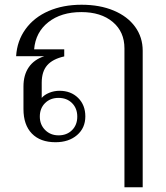

<svg xmlns="http://www.w3.org/2000/svg" viewBox="-20 -590 700 810"><path d="M505 -386Q505 -456 455.5 -497.5Q406 -539 323 -539Q238 -539 184 -496.5Q130 -454 124 -382H251V-352Q202 -341 179 -314.5Q156 -288 156 -241V-177Q167 -190 187.5 -198.5Q208 -207 231 -207Q279 -207 309.5 -177Q340 -147 340 -99Q340 -50 305 -20Q270 10 214 10Q150 10 114.5 -26.5Q79 -63 79 -130V-225Q79 -274 101.5 -306.5Q124 -339 167 -353H48Q52 -418 88 -467.5Q124 -517 185 -543.5Q246 -570 324 -570Q401 -570 459.5 -545.5Q518 -521 550 -477Q582 -433 582 -376V200H505ZM306 -98Q306 -133 284 -155Q262 -177 227 -177Q192 -177 170 -155Q148 -133 148 -98Q148 -64 170.5 -41.5Q193 -19 227 -19Q262 -19 284 -41Q306 -63 306 -98Z"/></svg>

Font: Fahkwang Light
Style: Regular
Weight: 300
Version: Version 1.000; ttfautohint (v1.6)